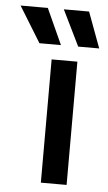

<svg xmlns="http://www.w3.org/2000/svg" viewBox="-117 -731 430 765"><g transform="rotate(5 97.5 -348.0)"><path d="M76 0H179V-493H76ZM-66 -696 22 -553H108L43 -696ZM107 -696 177 -553H261L208 -696Z"/></g></svg>

Font: Meta Space Medium
Style: Regular
Weight: 500
Designer: Meta Pool / Florian Karsten
Foundry: Meta Pool / Florian Karsten
Version: Version 2.000;Glyphs 3.1.1 (3137)